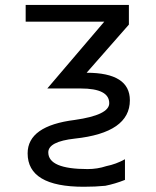

<svg xmlns="http://www.w3.org/2000/svg" viewBox="-20 -543 618 763"><path d="M328.1 128.9Q367.2 128.9 402.3 117.2Q441.4 109.4 476.6 89.8V171.9Q437.5 187.5 398.4 195.3Q359.4 199.2 312.5 199.2Q89.8 199.2 89.8 66.4Q89.8 -43 277.3 -66.4Q414.1 -85.9 414.1 -132.8Q414.1 -191.4 300.8 -191.4Q300.8 -191.4 168 -191.4L394.5 -457H82V-523.4H492.2V-445.3L324.2 -253.9Q496.1 -253.9 496.1 -144.5Q496.1 -15.6 277.3 7.8Q171.9 19.5 171.9 62.5Q171.9 128.9 328.1 128.9Z"/></svg>

Font: 和音 by 宁静之雨，公众号njzyshare
Style: Regular
Weight: 400
Designer: Steve Matteson
Foundry: Ascender Corporation
Version: Version 6.00;June 8, 2018;FontCreator 11.0.0.2388 32-bit